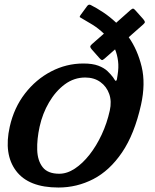

<svg xmlns="http://www.w3.org/2000/svg" viewBox="-20 -806 675 836"><path d="M22.5 -254.5Q41 -337 88.8 -398.8Q136.5 -460.5 202.8 -495Q269 -529.5 343 -529.5Q383 -529.5 408 -520Q433 -510.5 447.8 -496.5Q462.5 -482.5 472.5 -469Q477.5 -462.5 479.8 -457.8Q482 -453 485.5 -454.5Q488.5 -456 489.2 -461.5Q490 -467 492 -479.5Q497.5 -512.5 494 -540.2Q490.5 -568 481 -591L435.5 -551Q427.5 -544 423.8 -544.5Q420 -545 413 -553L379 -591.5Q373 -598.5 373 -602.8Q373 -607 380 -613.5L432.5 -659.5Q408 -683 381.5 -699.2Q355 -715.5 335.5 -726.5Q330.5 -729.5 328 -731Q325.5 -732.5 330 -739.5L359 -779Q365.5 -788.5 374.5 -784.5Q400.5 -771.5 429.5 -752.2Q458.5 -733 486 -707L549 -763Q556.5 -769 560 -768.5Q563.5 -768 570 -760.5L603.5 -723Q610 -715 610.8 -710.8Q611.5 -706.5 603.5 -699.5L540.5 -644Q579 -589 596.8 -515.5Q614.5 -442 594 -349.5Q565.5 -222 511.5 -142.5Q457.5 -63 386.2 -26.2Q315 10.5 234.5 10.5Q104.5 10.5 50 -62Q-4.5 -134.5 22.5 -254.5ZM152.5 -254.5Q140.5 -200 142 -153.2Q143.5 -106.5 165.8 -78Q188 -49.5 238 -49.5Q272 -49.5 305.8 -71.8Q339.5 -94 369.8 -132.5Q400 -171 423 -220.5Q446 -270 458 -324.5Q467 -364.5 455.5 -397Q444 -429.5 416.8 -449Q389.5 -468.5 351 -468.5Q302.5 -468.5 262.2 -438.8Q222 -409 193.5 -360.2Q165 -311.5 152.5 -254.5Z"/></svg>

Font: Besley* Narrow Semi
Style: Italic
Weight: 600
Width: 4
Italic angle: -13°
Designer: Owen Earl
Foundry: indestructible type*
Version: Version 3.000; ttfautohint (v1.8.3)